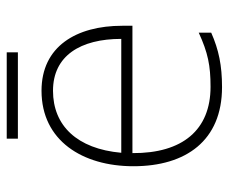

<svg xmlns="http://www.w3.org/2000/svg" viewBox="-76 -610 696 585"><g transform="rotate(-90 272.5 -318.0)"><path d="M405 -646H142V-612H405ZM288 -540C136 -540 58 -415 58 -260C58 -100 136 10 299 10C365 10 413 0 465 -23V-61C404 -33 365 -25 300 -25C169 -25 97 -110 98 -263H486V-294C486 -434 423 -540 288 -540ZM288 -505C395 -505 446 -421 446 -297H99C111 -432 182 -505 288 -505Z"/></g></svg>

Font: Noto Sans Thai Looped ExtraLight
Style: Regular
Weight: 200
Designer: Sasikarn Vongin, Ben Mitchell
Foundry: The Fontpad Ltd
Version: Version 1.001